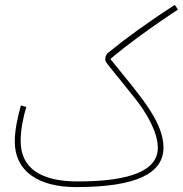

<svg xmlns="http://www.w3.org/2000/svg" viewBox="-20 -740 744 781"><path d="M290 21C534 21 645 -34 645 -140C645 -250 539 -362 429 -500C492 -554 601 -634 704 -701L691 -720C585 -652 493 -585 423 -528C414 -521 408 -513 408 -497C408 -486 430 -465 530 -339C579 -277 622 -200 622 -139C622 -48 515 -2 296 -2C147 -2 64 -55 64 -167C64 -213 75 -266 87 -305L65 -311C53 -269 40 -211 40 -165C40 -43 136 21 290 21Z"/></svg>

Font: Noto Sans Arabic ExtCond Thin
Style: Regular
Weight: 100
Width: 2
Designer: Monotype Design Team, Nadine Chahine, Nizar Qandah and Khaled Hosny
Foundry: Monotype Imaging Inc.
Version: Version 2.012